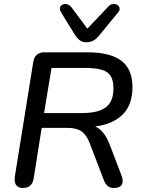

<svg xmlns="http://www.w3.org/2000/svg" viewBox="-20 -931 714 958"><path d="M53 -35Q53 -45 54 -50L146 -622Q154 -670 202 -670H416Q531 -670 586 -627.5Q641 -585 641 -497Q641 -408 592 -359.5Q543 -311 455 -300Q499 -281 526 -213L586 -56Q592 -40 592 -28Q592 7 548 7Q529 7 517.5 -2.5Q506 -12 497 -35L427 -218Q411 -259 386 -276Q361 -293 315 -293H188L148 -41Q141 7 93 7Q74 7 63.5 -4Q53 -15 53 -35ZM546 -490Q546 -530 532 -552Q518 -574 487.5 -583Q457 -592 404 -592H237L200 -367H391Q470 -367 508 -395.5Q546 -424 546 -490ZM354 -757 285 -869Q279 -878 279 -887Q279 -898 286.5 -904.5Q294 -911 306 -911Q324 -911 337 -894L416 -788L522 -900Q533 -911 548 -911Q560 -911 568.5 -904Q577 -897 577 -887Q577 -878 570 -870L475 -754Q460 -736 445 -728Q430 -720 410 -720Q392 -720 379 -729.5Q366 -739 354 -757Z"/></svg>

Font: SN Pro
Style: Italic
Weight: 400
Italic angle: -9°
Designer: Tobias Whetton
Foundry: Supernotes
Version: Version 1.003